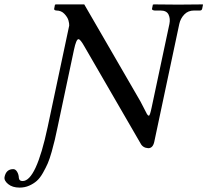

<svg xmlns="http://www.w3.org/2000/svg" viewBox="-94 -666 943 873"><path d="M122.6 -87.9 220.7 -549.8Q221.2 -558.6 217.3 -573Q213.4 -587.4 199 -602.8Q184.6 -618.2 162.6 -618.2Q158.2 -618.2 154.8 -620.4Q151.4 -622.6 152.3 -626L155.8 -644L159.2 -646H289.1L544.4 -205.1Q552.2 -191.4 561 -173.1Q569.8 -154.8 574.2 -147.5Q578.6 -140.1 583 -140.1Q587.9 -140.1 595.7 -178.2L676.3 -557.1Q681.2 -581.1 672.4 -599.6Q663.6 -618.2 635.3 -618.2H609.4Q605 -618.2 600.6 -620.4Q596.2 -622.6 597.2 -626L601.1 -645L606.4 -646Q680.2 -645 716.3 -645L827.1 -646L829.1 -645L825.2 -626Q823.2 -618.2 815.4 -618.2H788.6Q761.2 -618.2 743.9 -600.1Q726.6 -582 721.2 -557.1L607.4 -21Q601.1 7.8 580.1 7.8Q555.2 6.3 544.9 -14.2L289.6 -455.1Q271 -488.3 262.7 -487.8Q252.4 -487.8 242.2 -439L168 -88.9Q160.2 -52.2 155.3 -30.8Q150.4 -9.3 141.1 23.7Q131.8 56.6 123.3 76.4Q114.7 96.2 101.3 119.9Q87.9 143.6 73.2 156.5Q58.6 169.4 38.6 178.2Q18.6 187 -4.9 187Q-37.6 187 -57.1 170.9Q-76.7 154.8 -73.2 138.2Q-65.9 103 -33.7 103Q-23.4 103 -16.1 115.2Q-8.8 127.4 -8.3 143.1Q-6.8 157.2 8.8 157.2Q70.3 157.2 122.6 -87.9Z"/></svg>

Font: Linux Biolinum O
Style: Italic
Weight: 400
Italic angle: -12°
Designer: Philipp H. Poll
Foundry: Philipp H. Poll
Version: Version 1.1.3